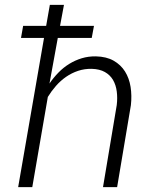

<svg xmlns="http://www.w3.org/2000/svg" viewBox="-20 -770 642 790"><path d="M357.4 -613.8H217.8L183.6 -426.3Q200.2 -450.7 220.5 -471.4Q240.7 -492.2 264.9 -507.1Q289.1 -522 316.4 -530.3Q343.8 -538.6 374.5 -538.1Q418 -537.1 447.5 -520.3Q477.1 -503.4 494.4 -475.8Q511.7 -448.2 517.3 -412.4Q522.9 -376.5 518.6 -337.4L461.9 0H403.8L460.4 -337.9Q463.9 -367.2 460.4 -393.8Q457 -420.4 445.1 -440.9Q433.1 -461.4 411.6 -473.6Q390.1 -485.8 357.4 -486.8Q327.6 -487.3 301.3 -478.5Q274.9 -469.7 252 -453.9Q229 -438 210.2 -416.5Q191.4 -395 176.8 -371.1L112.8 0H54.7L161.1 -613.8H66.4L75.2 -663.6H169.9L185.1 -750H243.2L227.1 -663.6H366.7Z"/></svg>

Font: Roboto Mono Light
Style: Italic
Weight: 300
Designer: Google
Version: Version 2.000985; 2015; ttfautohint (v1.3)